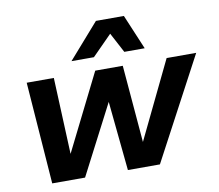

<svg xmlns="http://www.w3.org/2000/svg" viewBox="-80 -831 1058 927"><g transform="rotate(-10 448.5 -368.0)"><path d="M297 -565 447 -736H584L656 -565H556L504 -663L407 -565ZM103 0 66 -500H199L215 -125L402 -500H537L569 -121L752 -500H897L631 0H474L440 -340L264 0Z"/></g></svg>

Font: Elaine Sans SemiBold
Style: Italic
Weight: 600
Italic angle: -13°
Designer: Wei Huang
Foundry: Wei Huang
Version: Version 2.001;December 24, 2019;FontCreator 12.0.0.2547 64-b